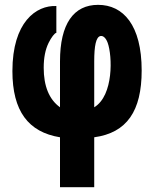

<svg xmlns="http://www.w3.org/2000/svg" viewBox="-20 -572 642 800"><path d="M230 208H372.6V0C508.8 -18.6 570.3 -109.4 570.3 -278.3C570.3 -467.8 493.2 -551.8 388.7 -551.8C287.1 -551.8 230 -473.1 230 -316.4V-125C184.6 -157.7 162.1 -213.4 162.1 -289.6C162.1 -331.5 168.9 -365.7 182.6 -393.6C193.4 -415.5 208 -435.1 214.8 -435.1V-546.9C130.4 -550.8 31.7 -479.5 31.7 -275.9C31.7 -108.9 98.1 -21.5 230 0ZM372.6 -125V-316.4C372.6 -380.9 379.9 -418.5 398.9 -421.9C409.2 -423.8 420.9 -415 428.7 -393.6C448.2 -339.8 454.1 -174.3 372.6 -125Z"/></svg>

Font: Hack
Style: Bold
Weight: 700
Monospace: yes
Designer: Christopher Simpkins
Foundry: Christopher Simpkins
Version: Version 2.010